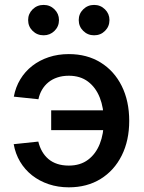

<svg xmlns="http://www.w3.org/2000/svg" viewBox="-20 -762 593 793"><path d="M264.2 11.7Q219.7 11.7 181.2 -1.2Q142.6 -14.2 112.5 -37.8Q82.5 -61.5 63 -94.2Q43.5 -127 36.6 -166.5L138.2 -177.2Q143.6 -154.8 154.1 -136.5Q164.6 -118.2 180.2 -105Q195.8 -91.8 216.8 -85Q237.8 -78.1 264.2 -78.1Q311.5 -78.1 343.5 -102.1Q375.5 -126 392.1 -167.7Q408.7 -209.5 408.7 -262.7Q408.7 -316.9 392.1 -358.9Q375.5 -400.9 343.5 -425Q311.5 -449.2 264.2 -449.2Q238.3 -449.2 217 -442.1Q195.8 -435.1 179.9 -422.1Q164.1 -409.2 153.6 -391.4Q143.1 -373.5 138.7 -352.1L37.1 -362.8Q44.4 -402.3 64 -434.6Q83.5 -466.8 113.3 -490Q143.1 -513.2 181.4 -525.9Q219.7 -538.6 264.2 -538.6Q339.4 -538.6 395.5 -503.9Q451.7 -469.2 482.7 -407Q513.7 -344.7 513.7 -262.7Q513.7 -181.6 482.7 -119.6Q451.7 -57.6 395.5 -22.9Q339.4 11.7 264.2 11.7ZM423.8 -224.6H191.4V-306.2H423.8ZM368.7 -616.2Q342.3 -616.2 323.7 -634.5Q305.2 -652.8 305.2 -679.2Q305.2 -705.1 323.7 -723.4Q342.3 -741.7 368.7 -741.7Q395 -741.7 413.6 -723.4Q432.1 -705.1 432.1 -679.2Q432.1 -652.8 413.8 -634.5Q395.5 -616.2 368.7 -616.2ZM160.2 -616.2Q133.3 -616.2 114.7 -634.5Q96.2 -652.8 96.2 -679.2Q96.2 -705.1 114.7 -723.4Q133.3 -741.7 160.2 -741.7Q186.5 -741.7 205.1 -723.4Q223.6 -705.1 223.6 -679.2Q223.6 -652.8 205.1 -634.5Q186.5 -616.2 160.2 -616.2Z"/></svg>

Font: Inter 24pt Medium
Style: Regular
Weight: 500
Designer: Rasmus Andersson
Foundry: rsms
Version: Version 4.001;git-66647c0bb